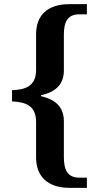

<svg xmlns="http://www.w3.org/2000/svg" viewBox="-20 -780 477 926"><path d="M315 126H399V77H364C306 77 288 41 288 -24V-195C288 -258 254 -299 178 -316V-321C254 -337 288 -378 288 -440V-611C288 -676 306 -711 364 -711H399V-760H315C210 -760 154 -707 154 -615V-442C154 -365 103 -347 38 -345V-291C103 -288 154 -271 154 -192V-20C154 70 210 126 315 126Z"/></svg>

Font: Noto Serif Tamil SemiBold
Style: Regular
Weight: 600
Designer: Indian Type Foundry, Tom Grace, and the Monotype Design Team
Foundry: Monotype Imaging Inc.
Version: Version 2.004